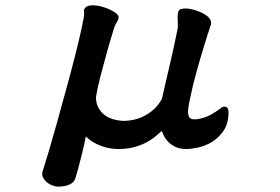

<svg xmlns="http://www.w3.org/2000/svg" viewBox="-20 -509 1040 713"><path d="M640.6 -413.6 639.6 -445.8Q639.6 -453.6 640.6 -460.4Q642.6 -472.2 651.1 -474.9Q659.7 -477.5 668 -477.5Q676.3 -477.5 683.3 -476.3Q690.4 -475.1 696.3 -473.6Q708.5 -470.7 719.7 -465.8Q737.3 -459 749.5 -449.2Q764.2 -437 764.2 -422.9Q764.2 -417 761.7 -413.3Q759.3 -409.7 759.3 -406.2V-405.3Q751.5 -383.8 738.3 -339.8Q720.2 -280.8 711.4 -248Q702.6 -215.3 696.8 -192.9Q688 -155.3 683.1 -131.1Q678.2 -106.9 678.2 -93.8Q678.2 -87.4 679 -84.2Q679.7 -81.1 680.2 -79.8Q680.7 -78.6 681.2 -77.6Q682.1 -75.2 683.1 -73.2L685.1 -71.3Q689.9 -65.9 703.9 -65.9Q717.8 -65.9 740 -73Q762.2 -80.1 796.4 -104.5Q804.7 -112.8 813.5 -112.8Q823.2 -112.8 826.7 -104.5Q828.6 -99.6 828.6 -91.8Q828.6 -50.3 810.1 -23.4Q792 2.9 767.1 18.1Q742.2 33.2 715.6 38.8Q689 44.4 671.9 44.4Q649.4 44.4 632.8 37.1Q603 23.4 588.4 -5.4Q584 -14.2 580.6 -22.9Q558.6 -2.9 551.3 2.4Q538.1 12.2 524.4 19.5Q503.9 30.3 477.8 37.4Q451.7 44.4 418.9 44.4Q406.7 44.4 390.1 42Q354.5 36.6 322.3 16.6Q309.6 8.8 298.8 -2.4Q293.5 25.4 284.7 61Q268.6 126.5 260.3 151.9Q251 184.1 193.4 184.1Q188.5 184.1 180.7 181.6Q172.9 179.2 167.5 176.8Q149.9 167.5 140.6 151.4Q136.7 144.5 136.7 137.5Q136.7 130.4 139.6 123Q166 40 191.9 -54.7L226.6 -180.7Q264.2 -316.9 283.2 -404.8Q292.5 -446.8 292.5 -460Q292.5 -462.4 292 -464.8Q291.5 -467.3 291.5 -470.7V-471.7Q293.9 -477.5 297.4 -481Q305.7 -489.3 323.7 -489.3Q342.3 -489.3 363 -482.9Q383.8 -476.6 401.4 -466.3Q420.4 -455.1 420.4 -445.3Q420.4 -437 413.6 -426.3Q408.2 -417.5 405.3 -409.7Q399.9 -394 379.4 -323.7Q374.5 -307.1 371.6 -294.4Q359.4 -249.5 353.5 -228Q343.8 -190.9 336.4 -148.9Q336.4 -125 345.7 -108.4Q367.2 -68.8 422.9 -61.5Q432.6 -60.1 441.4 -60.1Q457.5 -60.1 477.1 -64.5Q519 -73.7 551.8 -103.5Q568.8 -119.1 581.1 -141.6L608.9 -261.7Q623.5 -323.2 638.2 -395Q640.6 -403.3 640.6 -413.6Z"/></svg>

Font: Bakudai
Style: Medium
Weight: 500
Version: Version 1.48